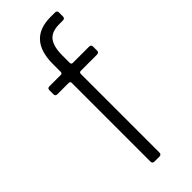

<svg xmlns="http://www.w3.org/2000/svg" viewBox="-232 -735 768 768"><g transform="rotate(-45 151.5 -351.5)"><path d="M180 -510H271Q283 -510 283 -499V-476Q283 -465 271 -465H180Q171 -465 171 -456V-12Q171 0 160 0H131Q120 0 120 -12V-456Q120 -465 111 -465H47Q36 -465 36 -476V-499Q36 -510 47 -510H111Q120 -510 120 -519V-563Q120 -703 247 -703H271Q283 -703 283 -692V-669Q283 -658 271 -658H252Q207 -658 189 -634Q171 -610 171 -561V-519Q171 -510 180 -510Z"/></g></svg>

Font: Rajdhani
Style: Regular
Weight: 400
Designer: Satya Rajpurohit, Jyotish Sonowal
Foundry: Indian Type Foundry
Version: Version 1.201;PS 1.0;hotconv 1.0.78;makeotf.lib2.5.61930; tt